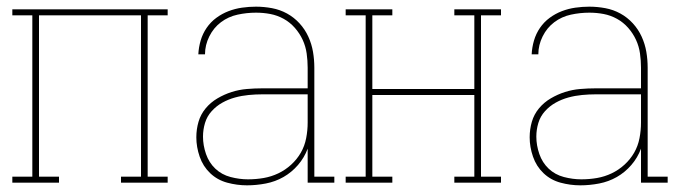

<svg xmlns="http://www.w3.org/2000/svg" viewBox="-20 -548 2040 576"><path d="M17 0V-18H77V-502H17V-520H483V-502H423V-18H483V0H343V-18H403V-502H97V-18H157V0Z M721 8Q691 8 661.5 0Q632 -8 610.5 -28.5Q589 -49 579 -78Q569 -107 569 -136Q569 -160 575.5 -182.5Q582 -205 597 -223Q612 -241 632.5 -253Q653 -265 675 -272Q697 -279 720.5 -281Q744 -283 767 -283H903V-345Q903 -366 900 -387.5Q897 -409 888 -428.5Q879 -448 864.5 -464.5Q850 -481 831 -491.5Q812 -502 791 -506Q770 -510 748 -510Q720 -510 692.5 -504Q665 -498 643 -481.5Q621 -465 608 -439Q595 -413 595 -385H575Q576 -406 582 -426.5Q588 -447 600 -464.5Q612 -482 629 -494.5Q646 -507 665.5 -514.5Q685 -522 706 -525Q727 -528 748 -528Q772 -528 796 -523.5Q820 -519 841 -507.5Q862 -496 878.5 -478Q895 -460 905 -438Q915 -416 919 -392.5Q923 -369 923 -345V-18H983V0H903V-102Q893 -75 874 -53Q855 -31 830.5 -17Q806 -3 777.5 2.5Q749 8 721 8ZM724 -10Q748 -10 771 -14Q794 -18 815 -28Q836 -38 853.5 -54Q871 -70 882.5 -90Q894 -110 898.5 -133.5Q903 -157 903 -180V-265H767Q747 -265 726 -263Q705 -261 685 -255.5Q665 -250 647 -240Q629 -230 615 -214.5Q601 -199 595 -179Q589 -159 589 -138Q589 -112 598 -86Q607 -60 626 -42Q645 -24 671.5 -17Q698 -10 724 -10Z M1017 0V-18H1077V-502H1017V-520H1157V-502H1097V-281H1403V-502H1343V-520H1483V-502H1423V-18H1483V0H1343V-18H1403V-263H1097V-18H1157V0Z M1721 8Q1691 8 1661.5 0Q1632 -8 1610.5 -28.5Q1589 -49 1579 -78Q1569 -107 1569 -136Q1569 -160 1575.5 -182.5Q1582 -205 1597 -223Q1612 -241 1632.5 -253Q1653 -265 1675 -272Q1697 -279 1720.5 -281Q1744 -283 1767 -283H1903V-345Q1903 -366 1900 -387.5Q1897 -409 1888 -428.5Q1879 -448 1864.5 -464.5Q1850 -481 1831 -491.5Q1812 -502 1791 -506Q1770 -510 1748 -510Q1720 -510 1692.5 -504Q1665 -498 1643 -481.5Q1621 -465 1608 -439Q1595 -413 1595 -385H1575Q1576 -406 1582 -426.5Q1588 -447 1600 -464.5Q1612 -482 1629 -494.5Q1646 -507 1665.5 -514.5Q1685 -522 1706 -525Q1727 -528 1748 -528Q1772 -528 1796 -523.5Q1820 -519 1841 -507.5Q1862 -496 1878.5 -478Q1895 -460 1905 -438Q1915 -416 1919 -392.5Q1923 -369 1923 -345V-18H1983V0H1903V-102Q1893 -75 1874 -53Q1855 -31 1830.5 -17Q1806 -3 1777.5 2.5Q1749 8 1721 8ZM1724 -10Q1748 -10 1771 -14Q1794 -18 1815 -28Q1836 -38 1853.5 -54Q1871 -70 1882.5 -90Q1894 -110 1898.5 -133.5Q1903 -157 1903 -180V-265H1767Q1747 -265 1726 -263Q1705 -261 1685 -255.5Q1665 -250 1647 -240Q1629 -230 1615 -214.5Q1601 -199 1595 -179Q1589 -159 1589 -138Q1589 -112 1598 -86Q1607 -60 1626 -42Q1645 -24 1671.5 -17Q1698 -10 1724 -10Z"/></svg>

Font: Iosevka Curly Slab Thin
Style: Regular
Weight: 100
Monospace: yes
Designer: Belleve Invis
Foundry: Belleve Invis
Version: Version 22.1.2; ttfautohint (v1.8.4)